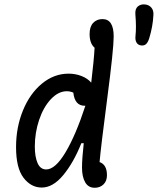

<svg xmlns="http://www.w3.org/2000/svg" viewBox="-20 -853 727 885"><path d="M172.5 11.5Q123 11.5 88.5 -33.5Q54 -78.5 54 -175Q54 -266 85.8 -343.8Q117.5 -421.5 173.2 -467.5Q229 -513.5 296 -513.5Q328 -513.5 356 -502.5Q384 -491.5 400.5 -472Q413 -576 416 -633Q393 -652.5 393 -696.5Q393 -730 409.5 -747.5Q426 -765 452.5 -765Q504 -765 504 -685Q504 -626 474.2 -398.8Q444.5 -171.5 439 -106Q473 -94 473 -45.5Q473 -18.5 457 -3Q441 12.5 416.5 12.5Q387 12.5 372.5 -13Q358 -38.5 358 -80.5Q358 -121 366 -193H355Q319 -103 271.5 -45.8Q224 11.5 172.5 11.5ZM140.5 -177.5Q140.5 -130.5 153.2 -101.2Q166 -72 193 -72Q235 -72 282.2 -151.2Q329.5 -230.5 373.5 -365.5H370.5Q324.5 -365.5 318 -426Q303.5 -432.5 288 -432.5Q249 -432.5 214.5 -395.8Q180 -359 160.2 -300Q140.5 -241 140.5 -177.5ZM604 -786.5Q602 -812 615.2 -823.2Q628.5 -834.5 648.5 -832.5Q667.5 -830.5 678.2 -817.2Q689 -804 687 -782Q684.5 -731.5 668 -677Q662.5 -659 654 -650.5Q645.5 -642 631 -643.5Q616.5 -645 609.5 -656.5Q602.5 -668 604.5 -686.5Q609 -728 604 -786.5Z"/></svg>

Font: Monaspace Radon
Style: Regular
Weight: 400
Designer: Riley Cran & the Lettermatic Team
Foundry: Lettermatic
Version: Version 1.000 (Monaspace Radon)